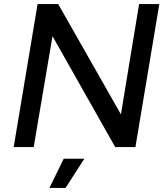

<svg xmlns="http://www.w3.org/2000/svg" viewBox="-20 -720 814 940"><path d="M47 0 164 -700H265L572 -160L661 -700H760L643 0H544L237 -543L145 0ZM222 200 292 57H393L301 200Z"/></svg>

Font: Figtree Medium
Style: Italic
Weight: 500
Italic angle: -9.5°
Foundry: Erik Kennedy
Version: Version 2.001; ttfautohint (v1.8.4.7-5d5b);gftools[0.9.27]